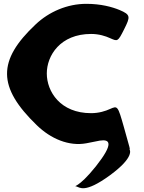

<svg xmlns="http://www.w3.org/2000/svg" viewBox="-20 -748 751 1001"><path d="M455 -158C294 -158 224 -271 224 -365C224 -458 294 -571 455 -571C496 -571 530 -560 554 -549C593 -532 594 -529 627 -595C660 -661 662 -671 603 -696C564 -712 506 -728 430 -728C331 -728 236 -687 166 -621C-34 -433 -34 -294 172 -95C244 -25 339 16 430 -1C457 -6 480 -11 501 -15C554 -23 574 0 480 119C385 238 360 219 378 224C395 228 420 263 553 166C685 69 656 33 655 29C653 25 653 25 656 29C659 32 658 29 626 -85C594 -198 593 -197 554 -180C530 -169 496 -158 455 -158ZM659 33H660Z"/></svg>

Font: Hussar Print
Style: Bold
Weight: 700
Foundry: Cannot Into Space Fonts
Version: Version 2.00